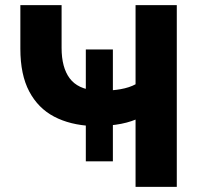

<svg xmlns="http://www.w3.org/2000/svg" viewBox="-20 -725 788 745"><path d="M506 0V-261Q492 -255 471.5 -249.5Q451 -244 428.5 -241Q406 -238 384 -237L418 -256V-99H313V-256L337 -236Q252 -240 190 -272.5Q128 -305 93.5 -370Q59 -435 59 -536V-705H219V-539Q219 -463 250.5 -421Q282 -379 350 -374L313 -363V-533H418V-363L375 -373Q414 -373 448 -379Q482 -385 506 -398V-705H666V0Z"/></svg>

Font: Nunito Sans 9pt ExtraBold
Style: Regular
Weight: 800
Version: Version 3.101;gftools[0.9.27]